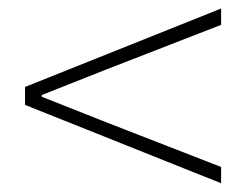

<svg xmlns="http://www.w3.org/2000/svg" viewBox="-20 -584 561 438"><path d="M484.4 -166 37.1 -344.7V-385.7L484.4 -564.5V-527.3L220.7 -424.8L75.2 -367.2V-363.3L220.7 -305.7L484.4 -203.1Z"/></svg>

Font: Gen Shin Gothic ExtraLight
Style: Regular
Weight: 100
Designer: [Source Han Sans]
Ryoko NISHIZUKA  (kana & ideographs); Paul D. Hunt (Latin, Greek & Cyrillic); Wenlong ZHANG  (bopomofo
Version: Version 1.002.20150607